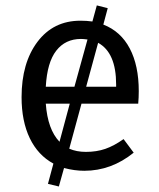

<svg xmlns="http://www.w3.org/2000/svg" viewBox="-20 -614 583 704"><path d="M486.8 -233.9H278.8L233.9 -68.8Q260.7 -57.1 294.9 -57.1Q334 -57.1 366 -68.1Q397.9 -79.1 433.1 -104L470.2 -54.2Q388.2 12.2 289.1 12.2Q253.4 12.2 214.8 2L195.8 69.8L155.8 60.1L175.8 -14.2Q119.1 -44.9 89.1 -107.4Q59.1 -169.9 59.1 -257.8Q59.1 -383.3 117.4 -460.7Q175.8 -538.1 274.9 -538.1Q297.9 -538.1 318.8 -535.2L335 -594.2L375 -584L358.9 -523.9Q422.9 -499 455.8 -436.3Q488.8 -373.5 488.8 -279.8Q488.8 -256.3 486.8 -233.9ZM276.9 -471.2Q219.7 -471.2 186.3 -428.2Q152.8 -385.3 147.9 -295.9H252.9L300.8 -469.2Q285.2 -471.2 276.9 -471.2ZM405.8 -304.2Q405.8 -420.9 339.8 -457L295.9 -295.9H405.8ZM198.2 -94.2 235.8 -233.9H147.9Q154.8 -139.2 198.2 -94.2Z"/></svg>

Font: Fira Sans Book
Style: Regular
Weight: 350
Designer: Carrois Corporate & Edenspiekermann AG
Foundry: Carrois Corporate GbR & Edenspiekermann AG
Version: Version 4.203;PS 004.203;hotconv 1.0.88;makeotf.lib2.5.64775